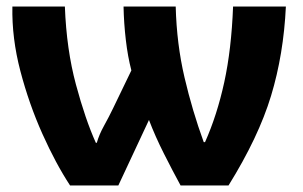

<svg xmlns="http://www.w3.org/2000/svg" viewBox="-20 -569 929 589"><path d="M857 -549H695Q690 -418 668 -317Q646 -216 609 -133H605Q570 -229 546 -331.5Q522 -434 519 -549H359Q360 -498 366 -446.5Q372 -395 383 -353L327 -237Q314 -210 299 -183Q284 -156 277 -131H274Q242 -202 213 -309.5Q184 -417 179 -549H18Q16 -452 42.5 -351Q69 -250 110 -158.5Q151 -67 195 0H343L437 -201Q456 -151 483 -97.5Q510 -44 534 0H681Q773 -148 811.5 -275Q850 -402 857 -549Z"/></svg>

Font: Noto Sans UI Extra
Style: Regular
Weight: 800
Designer: Monotype Design Team
Foundry: Monotype Imaging Inc.
Version: Version 1.901